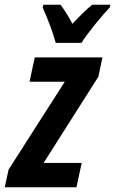

<svg xmlns="http://www.w3.org/2000/svg" viewBox="-59 -786 483 806"><path d="M175 -606H283C306 -644 370 -722 402 -755L404 -766H328C305 -748 277 -720 245 -686C227 -721 209 -748 195 -766H123L120 -754C139 -714 165 -645 175 -606ZM-39 0H262L284 -102H124L354 -464L371 -545H87L65 -443H213L-23 -74Z"/></svg>

Font: Noto Sans ExtraCondensed
Style: Bold Italic
Weight: 700
Width: 2
Italic angle: -12°
Designer: Monotype Design Team
Foundry: Monotype Imaging Inc.
Version: Version 2.013